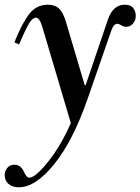

<svg xmlns="http://www.w3.org/2000/svg" viewBox="-41 -482 597 816"><path d="M432 -352 331 -61Q269 117 189.5 215.5Q110 314 39 314Q11 314 -5 299.5Q-21 285 -21 263Q-21 245 -10 231.5Q1 218 20 218Q35 218 45 226.5Q55 235 59.5 245.5Q64 256 70 264.5Q76 273 84 273Q109 273 163 206Q217 139 260 41L139 -367Q127 -407 112 -407Q98 -407 83.5 -384Q69 -361 40 -293L20 -302Q53 -384 83.5 -423Q114 -462 163 -462Q192 -462 209.5 -446Q227 -430 239 -390L319 -120H323L418 -400Q440 -462 489 -462Q515 -462 525.5 -447.5Q536 -433 536 -415Q536 -395 524 -381.5Q512 -368 495 -368Q485 -368 474.5 -374.5Q464 -381 458 -381Q442 -381 432 -352Z"/></svg>

Font: Libre Bodoni
Style: Italic
Weight: 400
Italic angle: -13°
Designer: Pablo Impallari, Rodrigo Fuenzalida
Foundry: Pablo Impallari, Rodrigo Fuenzalida
Version: Version 1.001